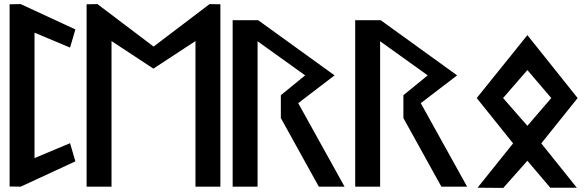

<svg xmlns="http://www.w3.org/2000/svg" viewBox="-20 -924 2874 940"><path d="M81 -10 349 -134 323 -223 149 -150V-764L323 -691L349 -780L81 -904L27 -903V-11Z M937 -10H1059V-903L1006 -904L732 -696L457 -904L404 -903V-10H526V-723L731 -588L937 -723Z M1440 -419 1618 -555 1244 -825H1119V-10H1241V-722L1474 -555L1355 -458V-346L1541 -10H1667Z M2040 -419 2218 -555 1844 -825H1719V-10H1841V-722L2074 -555L1955 -458V-346L2141 -10H2267Z M2679 -444 2562 -308 2443 -444 2562 -581ZM2314 -444 2492 -222 2318 -5 2444 -4 2562 -137 2674 -5H2804L2630 -222L2808 -444L2562 -752Z"/></svg>

Font: Ny Stormning
Style: Fi
Weight: 300
Designer: Robert Jablonski, Mew Too
Foundry: Cannot Into Space Fonts
Version: Version 0.90